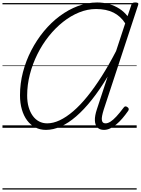

<svg xmlns="http://www.w3.org/2000/svg" viewBox="-20 -1035 1141 1555"><path d="M352 17Q305 17 266 -3Q227 -23 199.5 -60Q172 -97 157 -148.5Q142 -200 142 -264Q142 -359 166 -451Q190 -543 233.5 -627Q277 -711 335.5 -782Q394 -853 464 -905Q534 -957 611 -986Q688 -1015 767 -1015Q817 -1015 863 -1002Q909 -989 947 -964.5Q985 -940 1013 -904L1044 -996Q1047 -1007 1054 -1011Q1061 -1015 1076 -1015Q1091 -1015 1097 -1010.5Q1103 -1006 1099 -995L820 -147Q811 -118 807 -97Q803 -76 805 -62.5Q807 -49 814 -42.5Q821 -36 835 -36Q853 -36 874.5 -49.5Q896 -63 922.5 -91.5Q949 -120 981 -163Q988 -173 995.5 -173.5Q1003 -174 1011 -168Q1021 -162 1022.5 -153.5Q1024 -145 1018 -137Q995 -104 971 -76Q947 -48 921.5 -27Q896 -6 871.5 5.5Q847 17 822 17Q788 17 769 -2.5Q750 -22 748.5 -59.5Q747 -97 765 -151L852 -415Q788 -308 724 -227.5Q660 -147 597 -92.5Q534 -38 472.5 -10.5Q411 17 352 17ZM200 -262Q200 -209 212 -167.5Q224 -126 245.5 -96.5Q267 -67 296.5 -51.5Q326 -36 362 -36Q411 -36 464 -61Q517 -86 573.5 -134.5Q630 -183 687.5 -254Q745 -325 803.5 -417Q862 -509 920 -621L994 -846Q957 -904 899 -933Q841 -962 758 -962Q689 -962 621 -934.5Q553 -907 490.5 -857.5Q428 -808 375 -741.5Q322 -675 283 -596.5Q244 -518 222 -433Q200 -348 200 -262ZM0 490H1087V500H0ZM0 -20H1087V0H0ZM0 -505H1087V-500H0ZM0 -1010H1087V-1000H0Z"/></svg>

Font: Playwrite US Trad Guides
Style: Regular
Weight: 400
Designer: Veronika Burian, José Scaglione
Foundry: TypeTogether
Version: Version 1.003